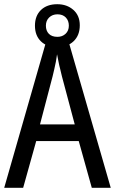

<svg xmlns="http://www.w3.org/2000/svg" viewBox="-20 -892 547 912"><path d="M416 0 354 -222H152L90 0H0L205 -715H300L506 0ZM274 -530Q271 -545 266 -563.5Q261 -582 257.5 -601Q254 -620 251 -634Q249 -617 245.5 -599Q242 -581 238 -564Q234 -547 230 -530L170 -301H335ZM252 -668Q203 -668 174.5 -695.5Q146 -723 146 -770Q146 -817 174.5 -844.5Q203 -872 252 -872Q298 -872 328.5 -845Q359 -818 359 -772Q359 -724 329.5 -696Q300 -668 252 -668ZM253 -717Q276 -717 291.5 -731.5Q307 -746 307 -770Q307 -794 292.5 -809Q278 -824 253 -824Q229 -824 213.5 -809Q198 -794 198 -770Q198 -746 212 -731.5Q226 -717 253 -717Z"/></svg>

Font: Noto Sans Condensed
Style: Regular
Weight: 400
Width: 3
Version: Version 2.013